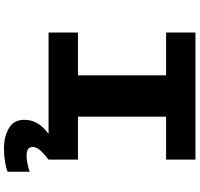

<svg xmlns="http://www.w3.org/2000/svg" viewBox="-38 -702 952 915"><g transform="rotate(90 437.5 -244.0)"><path d="M134.5 0V-140H338.5V-560H134.5V-700H740V-560H535.5V-140H740V0ZM798 89.5V195Q781.5 202.5 751.2 207.5Q721 212.5 685 212.5Q631 212.5 590.8 189.2Q550.5 166 550.5 116.5Q550.5 86 562.2 62.8Q574 39.5 590 23.8Q606 8 617.5 0H740Q720.5 15 700.2 35Q680 55 680 75.5Q680 92.5 691.5 98.8Q703 105 721.5 105Q731.5 105 747.5 102.5Q763.5 100 778 96.2Q792.5 92.5 798 89.5Z"/></g></svg>

Font: Trispace SemiExpanded ExtraBold
Style: Regular
Weight: 800
Width: 6
Designer: Tyler Finck
Foundry: Etcetera Type Company
Version: Version 1.210; ttfautohint (v1.8.3)